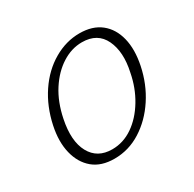

<svg xmlns="http://www.w3.org/2000/svg" viewBox="-103 -526 649 642"><g transform="rotate(-30 221.5 -205.0)"><path d="M168 6Q117 6 86 -20Q55 -46 44 -91Q33 -136 45 -193Q59 -259 93 -309.5Q127 -360 175 -388Q223 -416 275 -416Q325 -416 356.5 -391Q388 -366 399 -321.5Q410 -277 398 -219Q385 -156 351.5 -105Q318 -54 270.5 -24Q223 6 168 6ZM177 -25Q220 -25 257 -50.5Q294 -76 320.5 -120Q347 -164 357 -217Q373 -289 350 -337.5Q327 -386 267 -386Q227 -386 190 -362.5Q153 -339 125.5 -296.5Q98 -254 86 -195Q70 -117 95 -71Q120 -25 177 -25Z"/></g></svg>

Font: Ysabeau Office ExtraLight
Style: Italic
Weight: 250
Italic angle: -12°
Designer: Christian Thalmann (Catharsis Fonts)
Version: Version 2.001;gftools[0.9.30]; featfreeze: tnum,lnum,ss02